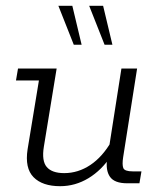

<svg xmlns="http://www.w3.org/2000/svg" viewBox="-20 -631 550 661"><path d="M187 10Q126 10 95.5 -21Q65 -52 75 -117L114 -354H35L42 -395H175L131 -126Q123 -77 141 -56Q159 -35 201 -35Q249 -35 291 -63Q333 -91 364 -145L354 -114L398 -395H452L404 -90Q400 -64 404.5 -52.5Q409 -41 437 -41H467L460 0H418Q374 0 358.5 -22.5Q343 -45 349 -85L352 -103L363 -95Q330 -45 284.5 -17.5Q239 10 187 10ZM340 -477 287 -611H335L367 -477ZM234 -477 181 -611H229L261 -477Z"/></svg>

Font: Rokkitt SemiBold Light
Style: Italic
Weight: 300
Italic angle: -9°
Version: Version 3.103